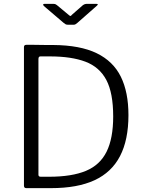

<svg xmlns="http://www.w3.org/2000/svg" viewBox="-20 -974 754 994"><path d="M116 0Q104 0 104 -13V-730Q104 -736 107 -739Q110 -742 117 -742Q132 -742 150 -742Q168 -742 186.5 -741.5Q205 -741 223 -741Q241 -741 256 -741Q395 -740 480.5 -698.5Q566 -657 605.5 -577Q645 -497 645 -378Q645 -250 601.5 -166Q558 -82 469.5 -41Q381 0 244 0ZM191 -59H234Q352 -59 425 -89.5Q498 -120 532 -189Q566 -258 566 -371Q566 -493 530.5 -560Q495 -627 422.5 -654.5Q350 -682 238 -682H189Q179 -682 179 -668V-69Q179 -59 191 -59ZM410 -948Q415 -951 419 -952.5Q423 -954 427 -954H479Q493 -954 480 -943L380 -855Q376 -853 372.5 -849.5Q369 -846 362 -846H331Q323 -846 318.5 -849Q314 -852 309 -856L207 -943Q203 -948 203.5 -951Q204 -954 210 -954H257Q263 -954 265.5 -953Q268 -952 274 -948L333 -899Q342 -891 344.5 -891Q347 -891 354 -899Z"/></svg>

Font: Libre Franklin Light
Style: Regular
Weight: 300
Designer: Pablo Impallari, Rodrigo Fuenzalida, Nhung Nguyen
Foundry: Impallari Type
Version: Version 3.000